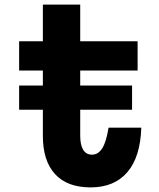

<svg xmlns="http://www.w3.org/2000/svg" viewBox="-20 -794 690 833"><path d="M328 -774V-615H577V-488H328V-206Q328 -165 341 -144Q354 -123 379 -123Q406 -123 423.5 -150.5Q441 -178 451 -240H593Q589 -113 532.5 -47Q476 19 373 19Q272 19 219 -38.5Q166 -96 166 -204V-488H63V-615H166V-774ZM63 -318V-423H553V-318Z"/></svg>

Font: Martian Mono SemiCondensed
Style: Bold
Weight: 700
Width: 4
Designer: Roman Shamin
Foundry: Evil Martians
Version: Version 1.000